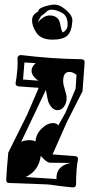

<svg xmlns="http://www.w3.org/2000/svg" viewBox="-20 -803 387 833"><path d="M294 10Q253 6 228.5 2.5Q204 -1 196 -2Q189 -3 145 -4.5Q101 -6 21 -9Q6 -9 7 -25Q10 -78 16 -141L98 -306L148 -422L63 -428Q45 -430 48 -445L52 -470Q54 -484 55.5 -504Q57 -524 56 -550V-551Q56 -557 61 -561Q66 -565 72 -564Q138 -556 202.5 -551.5Q267 -547 333 -546Q349 -546 347 -529L338 -407L270 -273L208 -133L303 -126Q321 -125 318 -110Q314 -90 312 -63Q310 -36 310 -4Q310 11 294 10ZM146 -453Q117 -474 117 -496Q117 -514 135 -529L86 -532L80 -458ZM72 -188Q90 -195 108 -195Q124 -195 134 -189Q136 -221 160.5 -245Q185 -269 210 -269Q226 -269 233 -259L264 -314L308 -418L312 -478Q296 -491 281 -491Q254 -491 254 -451Q254 -437 261.5 -414Q269 -391 269 -378Q269 -355 257.5 -340Q246 -325 230 -325Q206 -325 191 -358Q188 -365 185.5 -379Q183 -393 179 -413ZM225 -26Q222 -83 286 -96L198 -97Q182 -97 157 -127Q148 -61 91 -35ZM208 -631Q158 -631 138 -661Q119 -689 119 -715Q119 -740 146 -753Q146 -763 160 -769.5Q174 -776 190.5 -779.5Q207 -783 214 -783Q234 -783 250 -772Q296 -741 294 -712Q291 -665 271.5 -648Q252 -631 208 -631ZM252 -662Q271 -672 273 -690Q276 -735 246 -749Q222 -761 205 -761Q194 -761 186 -756Q181 -751 174 -745Q167 -739 158 -733Q155 -729 151.5 -722Q148 -715 144 -706Q154 -718 167.5 -727Q181 -736 197 -736Q219 -736 232 -721Q239 -713 242.5 -692Q246 -671 252 -662Z"/></svg>

Font: Moo Lah Lah
Style: Regular
Weight: 400
Designer: Robert E. Leuschke
Foundry: Robert E. Leuschke
Version: Version 1.010; ttfautohint (v1.8.3)